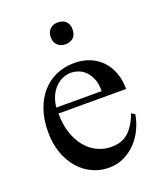

<svg xmlns="http://www.w3.org/2000/svg" viewBox="-126 -731 696 827"><g transform="rotate(-20 222.0 -317.0)"><path d="M416 -163.6Q411.1 -130.9 396 -98.9Q380.9 -66.9 357.4 -41.7Q334 -16.6 302.2 -1Q270.5 14.6 231.9 14.6Q192.4 14.6 156.7 -1.7Q121.1 -18.1 94.5 -48.6Q67.9 -79.1 52.2 -122.3Q36.6 -165.5 36.6 -218.8Q36.6 -275.4 52 -320.3Q67.4 -365.2 95 -396.5Q122.6 -427.7 160.6 -444.3Q198.7 -460.9 244.1 -460.9Q281.2 -460.9 312.7 -448.5Q344.2 -436 367.2 -412.6Q390.1 -389.2 403.1 -355.5Q416 -321.8 416 -279.3H106Q106 -229.5 119.1 -189.9Q132.3 -150.4 154.8 -123Q177.2 -95.7 206.8 -81.3Q236.3 -66.9 269 -66.4Q291 -65.9 309.8 -71Q328.6 -76.2 344.7 -88.6Q360.8 -101.1 374.8 -121.8Q388.7 -142.6 400.4 -173.3ZM314 -306.6Q314 -343.8 303.2 -366.9Q292.5 -390.1 277.3 -403.3Q262.2 -416.5 245.6 -421.4Q229 -426.3 216.8 -426.3Q197.3 -426.3 178.5 -418.5Q159.7 -410.6 144.5 -395.5Q129.4 -380.4 119.1 -357.9Q108.9 -335.4 106 -306.6ZM287.1 -599.6Q287.1 -575.7 273.9 -562.5Q260.7 -549.3 236.8 -549.3Q214.4 -549.3 200.7 -563Q187 -576.7 187 -599.6Q187 -622.1 200.7 -635.7Q214.4 -649.4 236.8 -649.4Q260.7 -649.4 273.9 -636.2Q287.1 -623 287.1 -599.6Z"/></g></svg>

Font: Doulos SIL Afr
Style: Regular
Weight: 400
Designer: Walt Agee, Victor Gaultney, Peter Martin, Debbi Hosken, Becca Hirsbrunner
Foundry: SIL International
Version: Version 5.000